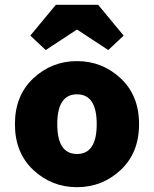

<svg xmlns="http://www.w3.org/2000/svg" viewBox="-20 -766 640 798"><path d="M481.5 -59.5Q405 12 300 12Q195 12 118.5 -59.5Q42 -131 42 -250Q42 -369 118.5 -440.5Q195 -512 300 -512Q405 -512 481.5 -440.5Q558 -369 558 -250Q558 -131 481.5 -59.5ZM218 -250Q218 -126 300 -126Q382 -126 382 -250Q382 -374 300 -374Q218 -374 218 -250ZM170 -558 106 -618 212 -746H388L494 -618L430 -558L302 -642H298Z"/></svg>

Font: TypoPRO Source Code Pro
Style: Regular
Weight: 900
Monospace: yes
Designer: Paul D. Hunt, Teo Tuominen
Foundry: Adobe Systems Incorporated
Version: Version 2.010;PS 1.0;hotconv 1.0.84;makeotf.lib2.5.63406